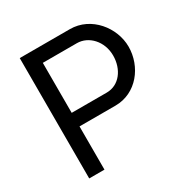

<svg xmlns="http://www.w3.org/2000/svg" viewBox="-163 -846 949 981"><g transform="rotate(-30 311.5 -355.0)"><path d="M85 0H175V-255H387C512 -255 596 -366 596 -483C596 -595 506 -710 381 -710H85ZM175 -335V-630H376C445 -630 505 -567 505 -483C505 -402 456 -335 382 -335Z"/></g></svg>

Font: FIGSv2-sans-serif Medium
Style: Regular
Weight: 500
Designer: Matt McInerney, Pablo Impallari, Rodrigo Fuenzalida,Mirko Velimirovic
Foundry: Matt McInerney, Pablo Impallari, Rodrigo Fuenzalida
Version: Version 4.021;hotconv 1.0.109;makeotfexe 2.5.65596